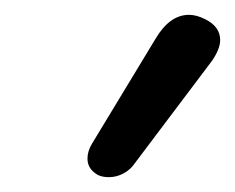

<svg xmlns="http://www.w3.org/2000/svg" viewBox="-20 -789 317 259"><path d="M98 -575Q98 -585 104 -595L190 -737Q209 -769 235 -769Q245 -769 257 -763Q277 -753 277 -735Q277 -723 266 -707L162 -569Q156 -560 146.5 -555Q137 -550 127 -550Q118 -550 112 -553Q98 -561 98 -575Z"/></svg>

Font: Kodchasan Medium
Style: Italic
Weight: 500
Italic angle: -10°
Version: Version 1.000; ttfautohint (v1.6)